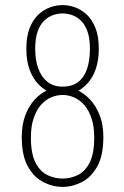

<svg xmlns="http://www.w3.org/2000/svg" viewBox="-20 -727 490 758"><path d="M227 11Q189 11 152 -7.5Q115 -26 90.5 -69Q66 -112 66 -186Q66 -235.5 80.2 -272.8Q94.5 -310 118 -335Q141.5 -360 170 -372.5Q198.5 -385 227 -385Q254 -385 282.2 -372.5Q310.5 -360 334.5 -335Q358.5 -310 373.2 -272.8Q388 -235.5 388 -186Q388 -112 363.5 -69Q339 -26 302 -7.5Q265 11 227 11ZM227 -22Q257.5 -22 286.2 -35.5Q315 -49 333.5 -84.2Q352 -119.5 352 -184Q352 -227.5 341.5 -259.2Q331 -291 313.5 -311.5Q296 -332 273.5 -342Q251 -352 227 -352Q203 -352 180.5 -342Q158 -332 140.5 -311.5Q123 -291 112.5 -259.2Q102 -227.5 102 -184Q102 -119.5 120.5 -84.2Q139 -49 167.8 -35.5Q196.5 -22 227 -22ZM227 -352Q201 -352 175.5 -363.2Q150 -374.5 129.2 -397Q108.5 -419.5 96.2 -453.8Q84 -488 84 -534Q84 -583.5 97.2 -616.8Q110.5 -650 132.2 -670Q154 -690 179 -698.5Q204 -707 227 -707Q250.5 -707 275.2 -698.5Q300 -690 321.8 -670Q343.5 -650 356.8 -616.8Q370 -583.5 370 -534Q370 -488 357.8 -453.8Q345.5 -419.5 324.8 -397Q304 -374.5 278.8 -363.2Q253.5 -352 227 -352ZM227 -385Q265.5 -385 289.2 -403.8Q313 -422.5 324 -456Q335 -489.5 335 -534Q335 -576.5 325 -603.8Q315 -631 298.8 -646.2Q282.5 -661.5 263.5 -667.8Q244.5 -674 227 -674Q209.5 -674 190.5 -667.8Q171.5 -661.5 155.2 -646.2Q139 -631 129 -603.8Q119 -576.5 119 -534Q119 -489.5 131.2 -456Q143.5 -422.5 167.5 -403.8Q191.5 -385 227 -385Z"/></svg>

Font: League Mono Thin Condensed
Style: Regular
Weight: 100
Width: 1
Designer: Tyler Finck
Foundry: The League of Moveable Type / Tyler Finck
Version: Version 2.300;RELEASE